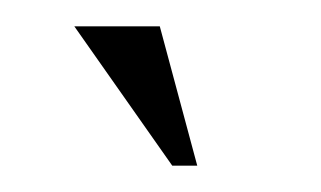

<svg xmlns="http://www.w3.org/2000/svg" viewBox="-20 -870 244 146"><path d="M101.5 -850H36.5L111 -744H130Z"/></svg>

Font: Picaflor 12 pt
Style: Regular
Weight: 400
Designer: Ariel Martín Pérez
Foundry: Tunera Type Foundry
Version: Version 1.000;hotconv 1.0.109;makeotfexe 2.5.65596